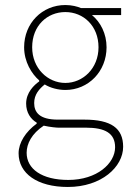

<svg xmlns="http://www.w3.org/2000/svg" viewBox="-20 -510 520 764"><path d="M250 234C384 234 470 154 470 74C470 0 422 -34 316 -34H210C136 -34 116 -64 116 -100C116 -134 136 -156 158 -174C180 -160 212 -152 240 -152C332 -152 404 -226 404 -322C404 -376 380 -422 346 -450H462V-478H302C288 -484 266 -490 240 -490C148 -490 76 -418 76 -322C76 -264 106 -216 136 -190V-186C116 -172 84 -142 84 -98C84 -62 102 -36 126 -22V-18C82 14 54 58 54 100C54 180 128 234 250 234ZM240 -180C170 -180 108 -238 108 -322C108 -408 168 -462 240 -462C312 -462 372 -407 372 -322C372 -238 310 -180 240 -180ZM252 206C146 206 86 162 86 98C86 62 106 22 154 -10C180 -4 206 -2 212 -2H322C398 -2 438 20 438 76C438 140 366 206 252 206Z"/></svg>

Font: Source Sans Pro ExtraLight
Style: Regular
Weight: 200
Designer: Paul D. Hunt
Foundry: Adobe Systems Incorporated
Version: Version 3.006;hotconv 1.0.111;makeotfexe 2.5.65597